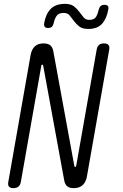

<svg xmlns="http://www.w3.org/2000/svg" viewBox="-20 -965 640 995"><path d="M139 -682Q145 -711 161.5 -725.5Q178 -740 206 -740Q228 -740 240 -730.5Q252 -721 256 -701L365 -106Q365 -103 366.5 -101.5Q368 -100 370 -100Q372 -100 373 -101.5Q374 -103 375 -106L481 -708Q484 -724 493 -732Q502 -740 519 -740Q535 -740 542 -732Q549 -724 546 -708L430 -48Q424 -19 407 -4.5Q390 10 362 10Q340 10 328.5 0.5Q317 -9 313 -29L204 -624Q203 -627 202 -628.5Q201 -630 199 -630Q197 -630 195.5 -628.5Q194 -627 194 -624L88 -22Q85 -6 75.5 2Q66 10 49 10Q33 10 26.5 2Q20 -6 23 -22ZM258 -844Q255 -832 248.5 -826Q242 -820 229 -820Q217 -820 212 -826Q207 -832 209 -845Q217 -892 242.5 -918.5Q268 -945 317 -945Q347 -945 363.5 -932Q380 -919 391.5 -903Q403 -887 413.5 -874.5Q424 -862 443 -862Q469 -862 478.5 -879Q488 -896 492 -916Q495 -928 502 -934Q509 -940 521 -940Q534 -940 539 -934Q544 -928 541 -915Q533 -869 509 -842Q485 -815 437 -815Q407 -815 390.5 -828Q374 -841 362.5 -857Q351 -873 340.5 -885.5Q330 -898 310 -898Q283 -898 272.5 -881.5Q262 -865 258 -844Z"/></svg>

Font: Maple Mono NL ExtraLight
Style: Italic
Weight: 275
Italic angle: -10°
Monospace: yes
Designer: subframe7536
Version: Version 7.000